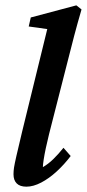

<svg xmlns="http://www.w3.org/2000/svg" viewBox="-20 -700 329 728"><path d="M80.1 7.8Q55.7 7.8 43.5 -4.4Q31.2 -16.6 31.2 -39.1Q31.2 -51.8 33.2 -64.9Q35.2 -78.1 42 -107.9Q48.8 -137.7 63.5 -199.2L159.2 -589.8L88.9 -599.6L96.7 -633.8L269.5 -679.7L289.1 -664.1Q273.4 -610.4 261.2 -564Q249 -517.6 237.3 -470.7L166 -191.4Q159.2 -164.1 153.8 -138.7Q148.4 -113.3 145.5 -94.2Q142.6 -75.2 142.6 -66.4Q163.1 -78.1 182.1 -96.7Q201.2 -115.2 220.7 -139.6L248 -108.4Q223.6 -76.2 194.8 -49.8Q166 -23.4 136.2 -7.8Q106.4 7.8 80.1 7.8Z"/></svg>

Font: Crimson Pro SemiBold
Style: Italic
Weight: 600
Italic angle: -12°
Designer: Jacques Le Bailly
Foundry: Baron von Fonthausen
Version: Version 1.003